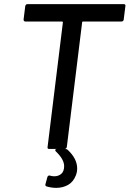

<svg xmlns="http://www.w3.org/2000/svg" viewBox="-20 -720 626 928"><path d="M586 -690 578 -626Q578 -622 575 -619Q572 -616 567 -616H381Q377 -616 377 -612L303 -10Q301 0 292 0H218Q208 0 210 -10L284 -612Q284 -616 280 -616H103Q94 -616 94 -626L102 -690Q104 -700 113 -700H578Q588 -700 586 -690ZM200 169 209 136Q210 132 213.5 129.5Q217 127 222 129Q233 132 242 132Q263 132 276.5 120Q290 108 290 83Q290 50 250 12Q247 9 247 6Q247 0 255 0H295Q303 0 307 4Q353 47 353 94Q353 111 347 127Q334 160 308.5 174Q283 188 252 188Q228 188 205 181Q197 178 200 169Z"/></svg>

Font: Barlow Medium
Style: Italic
Weight: 500
Italic angle: -7°
Designer: Jeremy Tribby
Foundry: Tribby Type
Version: Version 1.408